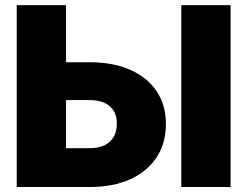

<svg xmlns="http://www.w3.org/2000/svg" viewBox="-20 -748 989 768"><path d="M244.1 -499H337.9Q432.1 -499 500.5 -469Q568.8 -439 606.2 -383.5Q643.6 -328.1 643.6 -252Q643.6 -174.8 606.2 -118.2Q568.8 -61.5 500.5 -30.8Q432.1 0 337.9 0H46.9V-727.5H244.1ZM244.1 -347.7V-155.3H337.9Q390.6 -155.3 418.9 -180.9Q447.3 -206.5 447.3 -253.9Q447.3 -298.8 418.9 -323.2Q390.6 -347.7 337.9 -347.7ZM902.3 -727.5V0H705.1V-727.5Z"/></svg>

Font: Inter Black
Style: Regular
Weight: 900
Designer: Rasmus Andersson
Foundry: rsms
Version: Version 4.000;git-a52131595